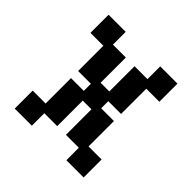

<svg xmlns="http://www.w3.org/2000/svg" viewBox="-170 -781 936 936"><g transform="rotate(45 298.5 -312.5)"><path d="M61 11V-113H150V-288H238V-337H150V-511H61V-636H179V-548H268V-374H328V-548H417V-636H536V-511H446V-337H358V-288H446V-113H536V11H417V-75H328V-251H268V-75H179V11Z"/></g></svg>

Font: Pixelify Sans SemiBold
Style: Regular
Weight: 600
Designer: Stefie Justprince
Foundry: Typecalism Foundryline
Version: Version 1.000